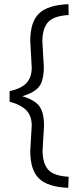

<svg xmlns="http://www.w3.org/2000/svg" viewBox="-20 -773 390 920"><path d="M183 -574 190 -453Q190 -389 168.5 -359.5Q147 -330 87 -312Q147 -294 169 -263.5Q191 -233 191 -170L184 -53Q184 9 210.5 39.5Q237 70 309 74L307 127Q208 123 166.5 82Q125 41 125 -49L132 -172Q132 -216 107.5 -243Q83 -270 26 -286V-336Q83 -349 107.5 -376Q132 -403 132 -449L125 -577Q125 -668 167 -708.5Q209 -749 308 -753L309 -701Q237 -697 210 -666.5Q183 -636 183 -574Z"/></svg>

Font: Titillium Web
Style: Light
Weight: 300
Version: Version 1.001;PS 57.000;hotconv 1.0.70;makeotf.lib2.5.55311